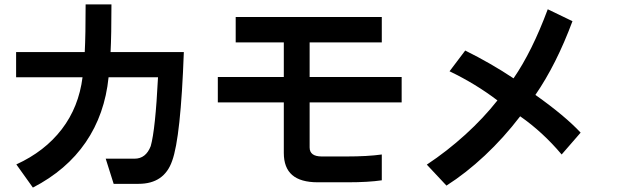

<svg xmlns="http://www.w3.org/2000/svg" viewBox="-20 -742 2800 870"><path d="M495 91 459 -23H590Q641 -23 663 -80Q684 -154 696 -392H472Q455 -224 368.5 -97.5Q282 29 129 108L54 3Q183 -56 260 -156.5Q337 -257 354 -392H53V-506H364Q368 -583 368 -722H485Q485 -583 481 -506H813Q799 -119 760 -13Q724 91 608 91Z M1710 75Q1649 84 1556 84H1420Q1342 84 1304 51Q1266 18 1266 -49V-278H967V-393H1266V-550H1048V-665H1710V-550H1383V-393H1800V-278H1383V-74Q1383 -33 1438 -33H1550Q1646 -33 1710 -42Z M2525 -42Q2439 -144 2337 -215Q2262 -117 2176.5 -37Q2091 43 2003 99L1914 4Q2006 -57 2088.5 -132Q2171 -207 2234 -287Q2134 -363 2017 -419L2088 -513Q2205 -455 2307 -387Q2391 -509 2462 -700L2574 -646Q2501 -450 2406 -312Q2540 -217 2611 -141Z"/></svg>

Font: LINE Seed Sans KR Bold
Style: Regular
Weight: 700
Designer: LINE BX Design & Sandoll Inc & Dalton Maag Ltd
Foundry: Sandoll Inc.
Version: Version 1.000